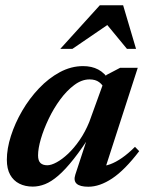

<svg xmlns="http://www.w3.org/2000/svg" viewBox="-20 -697 560 729"><path d="M266 -34 320 -198.5 332.5 -198Q292.5 -134.5 260.2 -93.8Q228 -53 201.2 -30Q174.5 -7 151 2.2Q127.5 11.5 104.5 11.5Q75.5 11.5 53.2 0.2Q31 -11 18.5 -33.5Q6 -56 6 -90.5Q6 -132.5 21.5 -181Q37 -229.5 64.2 -276.2Q91.5 -323 128 -361.5Q164.5 -400 207.2 -423Q250 -446 295.5 -446Q328.5 -446 353 -433Q377.5 -420 397.5 -390L376 -359.5Q370.5 -374.5 356.5 -385Q342.5 -395.5 320 -395.5Q290.5 -395.5 262 -374.2Q233.5 -353 208.5 -319Q183.5 -285 164.8 -245.8Q146 -206.5 135.2 -169.8Q124.5 -133 124.5 -107Q124.5 -87 133.5 -78.2Q142.5 -69.5 159.5 -69.5Q174.5 -69.5 195.2 -80.8Q216 -92 238.8 -113.5Q261.5 -135 282.5 -165.5Q303.5 -196 319 -234L383.5 -412L436 -439.5H503L373 -37.5L357.5 -66Q376.5 -65.5 398 -73.2Q419.5 -81 443.2 -97.5Q467 -114 492.5 -139.5L508.5 -123Q453.5 -51 406 -19.5Q358.5 12 315.5 12Q283.5 12 271 0.5Q258.5 -11 266 -34ZM209 -511.5 359 -677H447.5L496.5 -511.5H462L375 -617H409.5L255 -511.5Z"/></svg>

Font: Newsreader 24pt SemiBold
Style: Italic
Weight: 600
Italic angle: -17°
Designer: Hugues Gentile
Foundry: Production Type
Version: Version 1.003